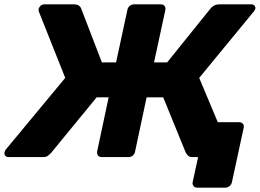

<svg xmlns="http://www.w3.org/2000/svg" viewBox="-29 -720 1191 880"><path d="M875 140Q864 140 858 132.5Q852 125 854 115L879 0H857L841 -160H1067Q1078 -160 1084 -153Q1090 -146 1088 -135L1034 115Q1032 125 1023.5 132.5Q1015 140 1004 140ZM1123 -700Q1133 -700 1138 -693.5Q1143 -687 1141 -679Q1139 -673 1134 -667L884 -363L1022 -34Q1024 -29 1022 -23Q1020 -13 1012 -6.5Q1004 0 995 0H854Q838 0 832 -7.5Q826 -15 823 -19L719 -274H643L590 -25Q588 -14 579.5 -7Q571 0 560 0H437Q426 0 420.5 -7Q415 -14 416 -25L469 -274H414L205 -19Q201 -15 192.5 -7.5Q184 0 168 0H10Q0 0 -5 -6.5Q-10 -13 -8 -23Q-7 -25 -6 -28.5Q-5 -32 -3 -34L270 -363L149 -667Q147 -673 148 -679Q150 -687 157 -693.5Q164 -700 173 -700H309Q325 -700 332.5 -694.5Q340 -689 343 -681L438 -434H503L555 -675Q557 -686 565.5 -693Q574 -700 585 -700H708Q719 -700 725 -693Q731 -686 729 -675L677 -434H737L936 -681Q942 -689 952 -694.5Q962 -700 977 -700Z"/></svg>

Font: Rubik Light
Style: Bold Italic
Weight: 700
Italic angle: -12°
Version: Version 2.104